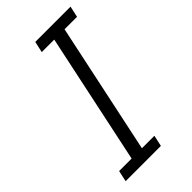

<svg xmlns="http://www.w3.org/2000/svg" viewBox="-216 -753 816 816"><g transform="rotate(-45 192.0 -345.0)"><path d="M25 0 36 -50H111L236 -640H161L172 -690H384L373 -640H298L173 -50H248L237 0Z"/></g></svg>

Font: Radio Canada Condensed Light
Style: Italic
Weight: 300
Width: 3
Italic angle: -12°
Designer: Charles Daoud, Etienne Aubert Bonn, Alexandre Saumier Demers, Jacques Le Bailly
Foundry: Radio-Canada
Version: Version 2.104; ttfautohint (v1.8.4.7-5d5b);gftools[0.9.28.de